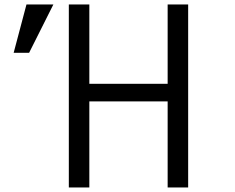

<svg xmlns="http://www.w3.org/2000/svg" viewBox="-20 -805 1040 850"><path d="M284.7 24.9V-785.2H375.5V-434.1H722.2V-785.2H813V24.9H722.2V-356H375.5V24.9ZM40.5 -571.3 97.2 -785.2H216.3L108.9 -571.3Z"/></svg>

Font: BIZ UDGothic
Style: Regular
Weight: 400
Monospace: yes
Designer: TypeBank Co., Ltd.
Foundry: Morisawa Inc.
Version: Version 1.05